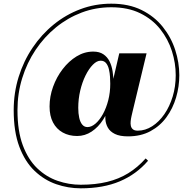

<svg xmlns="http://www.w3.org/2000/svg" viewBox="-20 -810 1050 1044"><path d="M419 214Q350.5 214 285.5 191.5Q220.5 169 168.2 119.2Q116 69.5 85.2 -12Q54.5 -93.5 54.5 -211Q54.5 -305 81.2 -391.2Q108 -477.5 156.8 -550Q205.5 -622.5 271.8 -676.5Q338 -730.5 417.5 -760.2Q497 -790 585 -790Q680 -790 749.8 -755.5Q819.5 -721 865 -664Q910.5 -607 932.8 -538.2Q955 -469.5 955 -401Q955 -339.5 937.5 -280Q920 -220.5 885.2 -172.8Q850.5 -125 798.2 -96.8Q746 -68.5 676 -68.5Q631.5 -68.5 605 -81.5Q578.5 -94.5 566.5 -115.8Q554.5 -137 553 -162Q551.5 -187 556.5 -210L628.5 -520H777L701 -204Q698.5 -193 695.2 -179Q692 -165 690.5 -151.2Q689 -137.5 691.5 -125.8Q694 -114 702.8 -106.8Q711.5 -99.5 729 -99.5Q770 -99.5 807.5 -123.5Q845 -147.5 873.8 -189.2Q902.5 -231 919 -285.2Q935.5 -339.5 935.5 -401Q935.5 -467 914.8 -532.2Q894 -597.5 851.2 -651.5Q808.5 -705.5 742.2 -738Q676 -770.5 584.5 -770.5Q500.5 -770.5 424.2 -741.8Q348 -713 284.2 -661Q220.5 -609 173.5 -538.8Q126.5 -468.5 100.8 -385.2Q75 -302 75 -211Q75 -97.5 104 -20Q133 57.5 182.2 104.8Q231.5 152 293 173.2Q354.5 194.5 419 194.5Q499 194.5 562.5 179Q626 163.5 677.2 132Q728.5 100.5 772 51.5L785 64Q722 137.5 631.8 175.8Q541.5 214 419 214ZM399.5 -70.5Q355 -70.5 321 -89.5Q287 -108.5 268.2 -144.2Q249.5 -180 249.5 -231Q249.5 -285 268.5 -338Q287.5 -391 320.8 -434.2Q354 -477.5 396.5 -503.5Q439 -529.5 487 -529.5Q520.5 -529.5 542 -515Q563.5 -500.5 575.5 -476.5Q587.5 -452.5 592.2 -422.5Q597 -392.5 597 -362Q597 -305.5 582.2 -253.2Q567.5 -201 541 -159.8Q514.5 -118.5 478.2 -94.5Q442 -70.5 399.5 -70.5ZM455.5 -119Q477.5 -119 499.5 -138Q521.5 -157 539.8 -190Q558 -223 568.8 -265.5Q579.5 -308 579.5 -354.5Q579.5 -370.5 578.2 -391.8Q577 -413 572.2 -433.2Q567.5 -453.5 556.8 -466.8Q546 -480 527 -480Q506.5 -480 485 -458.2Q463.5 -436.5 445.2 -399.8Q427 -363 416.2 -317.2Q405.5 -271.5 405.5 -223.5Q405.5 -193 410.8 -169.5Q416 -146 427.2 -132.5Q438.5 -119 455.5 -119Z"/></svg>

Font: Bodoni Moda 11pt
Style: Bold Italic
Weight: 700
Italic angle: -13°
Designer: Owen Earl
Foundry: indestructible type
Version: Version 2.004